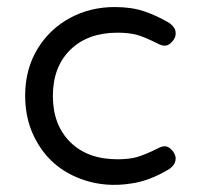

<svg xmlns="http://www.w3.org/2000/svg" viewBox="-20 -523 561 548"><path d="M430.7 -99.6Q395.5 -82 372.6 -75.2Q349.6 -68.4 315.4 -68.4Q229.5 -68.4 180.2 -117.7Q130.9 -167 130.9 -249Q130.9 -332 180.7 -380.9Q230.5 -429.7 315.4 -429.7Q349.6 -429.7 373 -422.9Q395.5 -416 430.7 -398.4Q441.4 -392.6 450.2 -392.6Q460.9 -392.6 470.7 -403.3Q481.4 -415 481.4 -426.8Q481.4 -436.5 478 -441.9Q474.6 -447.3 471.7 -450.2Q467.8 -454.1 463.9 -457Q427.7 -478.5 391.6 -490.7Q355.5 -502.9 307.6 -502.9Q237.3 -502.9 179.7 -471.7Q122.1 -440.4 87.9 -384.8Q51.8 -326.2 51.8 -250Q51.8 -173.8 86.9 -115.2Q131.8 -38.1 220.7 -8.8Q283.2 11.7 352.5 1Q406.2 -5.9 463.9 -41L470.7 -46.9Q481.4 -56.6 481.4 -71.3Q481.4 -74.2 480.5 -77.1Q479.5 -80.1 478.5 -83Q475.6 -89.8 469.7 -95.7Q460 -105.5 450.7 -105.5Q441.4 -105.5 430.7 -99.6Z"/></svg>

Font: FakePearl
Style: Light
Weight: 350
Version: Version 1.2